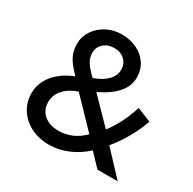

<svg xmlns="http://www.w3.org/2000/svg" viewBox="-160 -881 1068 1061"><g transform="rotate(30 374.5 -350.0)"><path d="M280.5 15Q214 15 163 -11Q112 -37 83 -82.5Q54 -128 54 -186Q54 -229 73.8 -267Q93.5 -305 130 -335.2Q166.5 -365.5 218 -385.5Q187 -416.5 168.8 -442.2Q150.5 -468 143 -492.5Q135.5 -517 135.5 -546Q135.5 -592.5 161.2 -631Q187 -669.5 230 -692.2Q273 -715 325.5 -715Q380 -715 423 -694Q466 -673 490.8 -635.5Q515.5 -598 515.5 -549.5Q515.5 -494 476.2 -449.2Q437 -404.5 361.5 -368.5L510.5 -215.5Q539 -252 563.2 -298.8Q587.5 -345.5 608.5 -409L697.5 -373Q684 -333.5 664 -293.5Q644 -253.5 620 -216.5Q596 -179.5 570.5 -149.5L710.5 0H581.5L505.5 -79.5Q457.5 -34.5 398.5 -9.8Q339.5 15 280.5 15ZM287.5 -78Q330.5 -78 370.5 -95.2Q410.5 -112.5 444.5 -147L276 -322Q219.5 -302.5 189 -267.5Q158.5 -232.5 158.5 -189Q158.5 -138.5 193.2 -108.2Q228 -78 287.5 -78ZM305 -425Q361.5 -445.5 390.2 -475.8Q419 -506 419 -542.5Q419 -581 393.2 -605Q367.5 -629 327 -629Q287 -629 260.2 -605.5Q233.5 -582 233.5 -545Q233.5 -515.5 249.8 -488.5Q266 -461.5 305 -425Z"/></g></svg>

Font: Geologica Thin Roman
Style: Regular
Weight: 400
Version: Version 1.010;gftools[0.9.28]